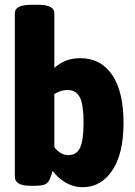

<svg xmlns="http://www.w3.org/2000/svg" viewBox="-20 -774 562 802"><path d="M325 8Q287 8 254 -11.5Q221 -31 200 -60Q197 -52 195 -45.5Q193 -39 190 -31Q183 -11 169.5 -4.5Q156 2 125 2H107Q42 2 42 -36V-719Q42 -736 58.5 -745Q75 -754 111 -754H138Q174 -754 190.5 -745Q207 -736 207 -719V-490Q222 -505 249.5 -518Q277 -531 315 -531Q401 -531 448.5 -461Q496 -391 496 -261Q496 -132 449 -62Q402 8 325 8ZM266 -126Q300 -126 314.5 -157Q329 -188 329 -262Q329 -337 313.5 -367.5Q298 -398 262 -398Q245 -398 230.5 -392.5Q216 -387 207 -381V-160Q216 -146 232 -136Q248 -126 266 -126Z"/></svg>

Font: Asap Semi Condensed ExtraBold
Style: Regular
Weight: 800
Width: 4
Designer: Pablo Cosgaya
Foundry: Omnibus-Type
Version: Version 3.001; ttfautohint (v1.8.4.7-5d5b)